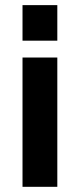

<svg xmlns="http://www.w3.org/2000/svg" viewBox="-20 -721 308 741"><path d="M66.9 0V-499H201.2V0ZM66.9 -564V-701.2H201.2V-564Z"/></svg>

Font: TitilliumText25L
Style: 999 wt
Weight: 900
Designer: Accademia di Belle Arti di Urbino and others
Foundry: Accademia di Belle Arti di Urbino and others.
Version: Version 25.000